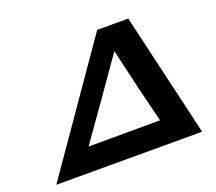

<svg xmlns="http://www.w3.org/2000/svg" viewBox="-117 -857 1144 1017"><g transform="rotate(-20 454.5 -348.5)"><path d="M37 0 521 -697H696L859 0ZM267 -132Q334 -132 468.5 -132.5Q603 -133 670 -133L618 -345Q574 -534 568 -560Q526 -499 425 -356Q324 -213 267 -132Z"/></g></svg>

Font: Coval
Style: ExtraBold Italic
Weight: 800
Foundry: Context Ltd
Version: Version 001.000